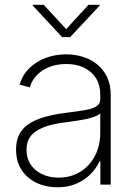

<svg xmlns="http://www.w3.org/2000/svg" viewBox="-20 -775 569 806"><path d="M221.2 11.2Q173.8 11.2 134.3 -7.1Q94.7 -25.4 71 -61Q47.4 -96.7 47.4 -147.9Q47.4 -182.6 59.6 -208.3Q71.8 -233.9 97.4 -252.2Q123 -270.5 162.6 -282.5Q202.1 -294.4 255.9 -301.3Q298.8 -306.6 331.5 -311.8Q364.3 -316.9 382.6 -327.4Q400.9 -337.9 400.9 -358.4V-378.4Q400.9 -417.5 383.3 -446Q365.7 -474.6 333.7 -490.5Q301.8 -506.3 258.3 -506.3Q218.8 -506.3 187 -493.7Q155.3 -481 134.3 -459Q113.3 -437 105 -408.2L62 -419.9Q74.7 -460.9 103.5 -489Q132.3 -517.1 172.4 -532Q212.4 -546.9 257.8 -546.9Q295.4 -546.9 329.1 -536.1Q362.8 -525.4 388.9 -503.9Q415 -482.4 429.9 -450.7Q444.8 -418.9 444.8 -376V0H401.4V-97.7H397.9Q383.8 -67.4 358.9 -42.7Q334 -18.1 299.3 -3.4Q264.6 11.2 221.2 11.2ZM226.1 -29.3Q276.9 -29.3 316.4 -53.5Q356 -77.6 378.4 -120.4Q400.9 -163.1 400.9 -218.3V-298.3Q392.1 -291 377.2 -285.4Q362.3 -279.8 343.3 -275.6Q324.2 -271.5 302.7 -268.3Q281.2 -265.1 259.3 -262.2Q200.7 -255.4 163.3 -240.7Q126 -226.1 108.6 -203.1Q91.3 -180.2 91.3 -146.5Q91.3 -109.9 109.1 -83.7Q127 -57.6 157.5 -43.5Q188 -29.3 226.1 -29.3ZM163.6 -754.9 257.8 -652.8 351.6 -754.9H398.9V-752L274.4 -619.1H240.7L117.2 -752V-754.9Z"/></svg>

Font: Inter 18pt ExtraLight
Style: Regular
Weight: 250
Designer: Rasmus Andersson
Foundry: rsms
Version: Version 4.001;git-66647c0bb